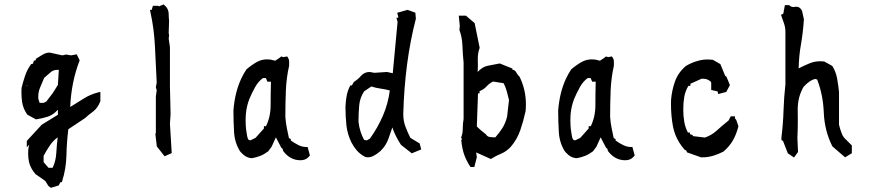

<svg xmlns="http://www.w3.org/2000/svg" viewBox="-20 -725 4061 892"><path d="M110.8 -11.7Q110.8 -23.9 112.3 -37.6L116.2 -53.2L104.5 -40.5V-67.4V-70.3L173.8 -145.5L249 -191.9V-214.8H248.5Q226.6 -190.9 201.7 -182.9Q176.8 -174.8 147 -170.4L106.9 -192.4L106 -193.8Q87.4 -219.7 82.5 -252.4Q79.6 -273.9 79.6 -295.9Q79.6 -313 80.1 -316.4Q87.4 -345.7 96.4 -372.8Q105.5 -399.9 122.6 -424.3L124 -426.8L133.3 -429.2L137.2 -442.4L146.5 -445.8V-451.7Q175.8 -470.2 184.6 -474.6Q197.3 -480.5 210.9 -480.5H211.9L269.5 -467.8L287.1 -471.7L310.5 -467.8L336.4 -472.7L350.1 -444.8Q311 -343.8 306.2 -228Q336.9 -246.6 368.2 -266.6Q399.4 -286.6 436.5 -295.9L446.3 -297.9V-254.4Q433.1 -221.7 411.6 -206.1Q392.6 -192.4 375 -176.3L297.4 -124.5Q290 -64.9 288.6 -2.9Q287.1 59.1 269 115.7L267.6 121.1H261.2L252.4 136.7L216.3 147.5L205.1 139.2L190.4 115.7L145 84Q121.6 57.1 114.7 27.3Q110.8 8.8 110.8 -11.7ZM223.1 54.7 225.1 53.2Q239.3 23.4 241.5 -13.9Q243.7 -51.3 248 -86.9Q228 -72.8 212.4 -50.3Q196.8 -27.8 182.6 -1V28.3L205.6 54.7ZM252.9 -400.4H245.1Q226.6 -400.4 213.4 -387.7Q198.2 -374 185.1 -363.3Q174.8 -339.8 165.5 -316.4Q157.7 -297.4 157.7 -273.9Q157.7 -269.5 158.2 -265.1L164.1 -247.1H182.6L195.3 -253.4L225.1 -292.5L249 -330.6L253.4 -402.3H252.9ZM108.9 -328.1 103 -329.1V-327.1Z M704.1 -276.9 708 -305.2 704.1 -319.8 708 -341.3Q704.1 -428.7 699.7 -512.2Q695.3 -595.7 678.7 -668.9L676.8 -678.7H684.6L690.4 -698.2H714.8L718.3 -695.3L740.2 -704.6L753.4 -691.4Q763.7 -677.2 763.7 -659.2Q763.7 -644 765.6 -628.4L763.7 -571.8L765.6 -560.5L763.7 -545.9L769.5 -506.3V-323.2L772.5 -194.3L769.5 -150.4L777.8 -13.7L744.6 1L708.5 -44.9L701.7 -103.5L704.1 -106.9Z M1376 19.5Q1328.1 19.5 1296.4 -22.5L1295.4 -23.9L1293 -33.7L1286.6 -39.1L1261.7 -86.9L1242.2 -43.9L1226.1 -22Q1207 -7.8 1189 -0.7Q1170.9 6.3 1151.9 9.8H1151.4Q1123.5 9.8 1099.6 -17.1Q1096.2 -21.5 1094.7 -22.9Q1070.3 -62 1067.4 -111.6Q1064.5 -161.1 1064.5 -210.9V-211.4Q1070.8 -295.4 1100.6 -359.4Q1110.8 -381.3 1125 -402.8Q1148.9 -423.3 1174.3 -437.5Q1195.8 -449.2 1221.2 -449.2Q1228.5 -449.2 1236.8 -448.2L1258.3 -442.9L1274.9 -453.6L1287.1 -462.9L1295.9 -459.5L1314 -462.9L1316.9 -458.5Q1323.2 -449.7 1323.2 -439V-419.9Q1310.5 -363.3 1308.1 -303.7Q1305.7 -244.1 1305.7 -182.1Q1307.6 -155.3 1312.7 -129.9Q1317.9 -104.5 1322.3 -83.5L1331.1 -79.1V-72.3Q1347.7 -60.5 1365.7 -51.3Q1383.8 -42 1403.3 -42H1409.2L1419.9 -2.9Q1414.6 2.9 1412.1 5.9Q1398.4 19.5 1376 19.5ZM1206.1 -127.9V-138.7H1215.8Q1237.3 -182.1 1237.3 -236.6Q1237.3 -291 1238.8 -345.7H1222.2L1215.3 -362.3H1201.7Q1180.2 -347.2 1165.3 -320.3Q1150.4 -293.5 1138.2 -264.6Q1126 -232.4 1122.6 -198.7Q1121.1 -183.1 1121.1 -165Q1121.1 -147 1123 -126Q1126 -109.4 1127.9 -94.2Q1129.4 -82.5 1135.3 -75.2L1143.1 -72.8L1167 -84.5Z M1607.4 -328.1H1614.7L1624 -344.2Q1643.1 -356.4 1656.2 -371.6Q1672.4 -390.6 1697.3 -390.6H1697.8L1719.2 -386.7L1777.8 -390.6L1804.7 -384.8L1827.1 -623.5L1821.8 -642.6H1830.1V-648.4L1825.2 -665.5L1873.5 -679.2L1909.7 -666L1912.1 -638.2Q1859.9 -437 1853.5 -194.3Q1853.5 -163.6 1863.8 -136.2Q1874 -108.9 1886.7 -84.5L1929.7 -58.6L1937 -30.8L1893.1 -12.7L1842.8 -52.2Q1814.9 -95.7 1802.7 -132.8Q1793.5 -106.9 1785.2 -82Q1773.9 -48.8 1747.6 -23.4Q1734.9 -11.7 1717.3 -2Q1703.1 5.9 1688.5 5.9Q1683.6 5.9 1677.2 4.4Q1653.3 -8.3 1638.2 -25.4Q1623 -43 1612.8 -63Q1593.8 -102.1 1589.4 -142.6Q1585 -183.1 1585 -226.6V-227.1Q1586.9 -272.9 1595.7 -300.8Q1599.6 -312.5 1607.4 -328.1ZM1684.1 -72.8 1698.7 -81.1Q1735.8 -133.3 1759.5 -188.7Q1783.2 -244.1 1791 -304.7Q1772 -310.1 1749 -313.2Q1726.1 -316.4 1705.1 -323.2L1671.9 -300.8Q1651.9 -271 1648.7 -234.6Q1645.5 -198.2 1645.5 -159.7Q1648.4 -134.3 1654.8 -114.5Q1661.1 -94.7 1671.4 -75.2Z M2199.7 -451.7 2200.2 -420.9Q2200.2 -405.3 2199.2 -390.6Q2220.2 -414.1 2245.6 -419.4Q2271 -424.8 2301.8 -430.2L2360.4 -406.7V-401.4Q2373 -399.9 2379.4 -387.2Q2385.3 -376 2393.1 -369.1L2394 -368.2Q2423.3 -308.1 2423.3 -240.7Q2423.3 -225.1 2421.9 -209Q2411.6 -162.1 2397.2 -120.1Q2382.8 -78.1 2353.5 -43.5Q2332.5 -21 2309.1 -11.5Q2285.6 -2 2260.3 13.7L2192.9 -16.6L2192.4 -15.1L2195.3 5.4L2183.6 50.8H2177.7H2165.5L2163.6 47.4Q2146.5 21 2136.7 -6.1Q2127 -33.2 2123 -72.8L2126 -79.1L2122.1 -86.4L2123.5 -89.8Q2129.9 -105 2129.9 -127.9Q2129.9 -150.9 2133.8 -172.4V-434.1Q2129.9 -472.2 2128.4 -512.2Q2127 -552.2 2114.3 -585.9L2116.2 -604.5L2111.3 -652.3H2141.6H2144.5L2185.1 -617.7L2208.5 -502.4L2207.5 -500Q2199.7 -478.5 2199.7 -451.7ZM2208 -301.8V-291H2200.7L2195.3 -137.2L2214.8 -119.1L2237.3 -101.1Q2239.7 -97.2 2242.2 -94.7Q2247.6 -89.4 2255.9 -88.4Q2268.1 -86.9 2281.2 -86.9Q2300.3 -108.4 2314.5 -130.9Q2328.6 -153.3 2335.9 -183.1L2344.7 -260.3Q2339.8 -280.8 2334.5 -300.5Q2329.1 -320.3 2319.8 -338.4L2270.5 -346.2Q2253.9 -338.4 2240.7 -323.7Q2226.1 -308.1 2208 -301.8Z M2884.8 19.5Q2836.9 19.5 2805.2 -22.5L2804.2 -23.9L2801.8 -33.7L2795.4 -39.1L2770.5 -86.9L2751 -43.9L2734.9 -22Q2715.8 -7.8 2697.8 -0.7Q2679.7 6.3 2660.6 9.8H2660.2Q2632.3 9.8 2608.4 -17.1Q2605 -21.5 2603.5 -22.9Q2579.1 -62 2576.2 -111.6Q2573.2 -161.1 2573.2 -210.9V-211.4Q2579.6 -295.4 2609.4 -359.4Q2619.6 -381.3 2633.8 -402.8Q2657.7 -423.3 2683.1 -437.5Q2704.6 -449.2 2730 -449.2Q2737.3 -449.2 2745.6 -448.2L2767.1 -442.9L2783.7 -453.6L2795.9 -462.9L2804.7 -459.5L2822.8 -462.9L2825.7 -458.5Q2832 -449.7 2832 -439V-419.9Q2819.3 -363.3 2816.9 -303.7Q2814.5 -244.1 2814.5 -182.1Q2816.4 -155.3 2821.5 -129.9Q2826.7 -104.5 2831.1 -83.5L2839.8 -79.1V-72.3Q2856.4 -60.5 2874.5 -51.3Q2892.6 -42 2912.1 -42H2918L2928.7 -2.9Q2923.3 2.9 2920.9 5.9Q2907.2 19.5 2884.8 19.5ZM2714.8 -127.9V-138.7H2724.6Q2746.1 -182.1 2746.1 -236.6Q2746.1 -291 2747.6 -345.7H2731L2724.1 -362.3H2710.4Q2689 -347.2 2674.1 -320.3Q2659.2 -293.5 2647 -264.6Q2634.8 -232.4 2631.3 -198.7Q2629.9 -183.1 2629.9 -165Q2629.9 -147 2631.8 -126Q2634.8 -109.4 2636.7 -94.2Q2638.2 -82.5 2644 -75.2L2651.9 -72.8L2675.8 -84.5Z M3097.2 -242.2Q3097.2 -252 3097.7 -261.7V-262.2Q3101.6 -306.2 3115.7 -346.2Q3129.9 -387.2 3166.5 -418.5Q3194.3 -435.1 3224.6 -442.9Q3245.1 -448.7 3267.6 -448.7Q3278.3 -448.7 3291.5 -447.3L3326.7 -427.2L3349.1 -372.6L3355 -368.7L3371.1 -329.6L3354 -297.9L3316.4 -288.1L3314 -300.3L3284.2 -307.1V-338.4Q3284.2 -345.2 3277.8 -349.1Q3268.1 -356 3260 -357.7Q3252 -359.4 3239.7 -359.4L3187.5 -335.9V-326.2H3178.2Q3163.6 -301.8 3158.9 -274.7Q3154.3 -247.6 3154.3 -214.8Q3154.3 -186 3159.2 -158.2Q3163.6 -132.8 3175.8 -109.4H3185.5V-101.6L3198.2 -97.7V-92.8L3254.9 -85.9Q3285.6 -96.2 3311.3 -119.6Q3336.9 -143.1 3364.7 -165L3375 -184.6H3394.5V-175.3L3400.4 -168L3410.6 -138.2Q3400.9 -100.6 3384.8 -72.3Q3368.2 -43.9 3341.3 -21Q3319.3 -9.3 3294.4 -1.7Q3269.5 5.9 3244.1 5.9H3238.3H3236.8L3171.9 -17.1L3168 -26.4L3161.6 -28.3Q3146 -45.9 3135.3 -63.5Q3113.8 -98.6 3106.4 -138.2Q3097.2 -187.5 3097.2 -242.2Z M3686 -215.8 3686.5 -167Q3686.5 -124 3684.6 -83L3687.5 -19L3668.9 6.8L3640.1 -12.7L3617.7 -70.3L3610.4 -74.2V-86.4Q3618.2 -148.9 3620.1 -210.4Q3622.1 -272 3628.9 -333.5V-576.2Q3628.9 -597.2 3622.8 -614.7Q3616.7 -632.3 3608.4 -656.2L3619.1 -661.6L3626.5 -701.2H3646.5L3648.9 -699.2Q3656.2 -692.4 3665 -692.4Q3668 -692.4 3671.9 -693.1Q3675.8 -693.8 3679.2 -693.8Q3690.4 -693.8 3698.2 -686Q3703.1 -681.2 3706.5 -673.3L3714.8 -635.3Q3710.9 -575.2 3701.2 -519.3Q3691.4 -463.4 3690.4 -407.2Q3716.3 -420.9 3743.2 -431.6Q3765.6 -440.4 3790.5 -440.4Q3798.8 -440.4 3809.1 -439.5L3846.2 -418.9L3847.7 -417Q3863.8 -390.6 3869.4 -358.9Q3875 -327.1 3877.9 -297.4V-145.5Q3882.8 -125 3890.1 -106Q3897 -87.4 3912.6 -74.2Q3912.6 -73.7 3937.5 -49.3V-13.2L3906.2 5.9L3847.2 -44.9Q3810.5 -117.2 3807.1 -203.6Q3803.7 -285.2 3776.4 -355.5L3766.6 -358.4Q3752.4 -354.5 3740.7 -346.2Q3725.1 -335 3713.4 -321.8Q3686 -275.4 3686 -215.8Z"/></svg>

Font: Bakudai
Style: Bold
Weight: 700
Version: Version 1.48